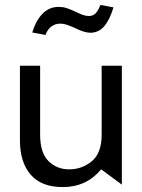

<svg xmlns="http://www.w3.org/2000/svg" viewBox="-20 -750 575 780"><path d="M235 10Q331 10 391 -62L475 0V-483H393V-203Q393 -128 353 -95Q313 -62 261 -62Q211 -62 177 -95.5Q143 -129 143 -203V-483H61V-180Q61 -91 104.5 -40.5Q148 10 235 10ZM224 -654Q238 -654 251.5 -649.5Q265 -645 285 -636Q323 -617 347 -617Q381 -617 403.5 -643.5Q426 -670 441 -720L388 -730Q379 -707 368.5 -696Q358 -685 341 -685Q330 -685 318 -689Q306 -693 288 -702Q264 -713 249.5 -717.5Q235 -722 218 -722Q180 -722 153 -694.5Q126 -667 111 -618L165 -608Q173 -631 189 -642.5Q205 -654 224 -654Z"/></svg>

Font: Geom Light
Style: Regular
Weight: 300
Version: Version 1.102